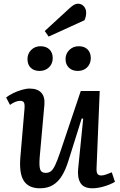

<svg xmlns="http://www.w3.org/2000/svg" viewBox="-20 -1000 646 1034"><path d="M13 -475Q28 -487 50.5 -498Q73 -509 97 -516Q121 -523 140 -523Q182 -523 202.5 -500.5Q223 -478 219 -435L194 -156Q190 -108 196 -88.5Q202 -69 226 -69Q243 -69 254.5 -78Q266 -87 277.5 -111.5Q289 -136 304 -180L415 -510H517L500 -95Q499 -74 504.5 -64.5Q510 -55 525 -55Q537 -55 552 -60.5Q567 -66 582 -72L599 -21Q588 -14 572.5 -7.5Q557 -1 540 4Q523 9 507 11.5Q491 14 478 14Q431 14 413.5 -14.5Q396 -43 401 -92L428 -361L420 -362L350 -139Q335 -89 314.5 -55Q294 -21 265 -3.5Q236 14 195 14Q134 14 108 -26.5Q82 -67 90 -157L112 -415Q114 -440 108.5 -448.5Q103 -457 88 -457Q76 -457 61.5 -451Q47 -445 34 -435ZM128 -682Q128 -711 148 -731Q168 -751 198 -751Q229 -751 246.5 -733.5Q264 -716 264 -687Q264 -657 244 -637.5Q224 -618 193 -618Q163 -618 145.5 -635Q128 -652 128 -682ZM333 -682Q333 -711 353.5 -731Q374 -751 404 -751Q435 -751 452 -733.5Q469 -716 469 -687Q469 -657 449.5 -637.5Q430 -618 399 -618Q369 -618 351 -635.5Q333 -653 333 -682ZM355 -956Q368 -968 378.5 -974Q389 -980 400 -980Q419 -980 431.5 -966Q444 -952 444 -931Q444 -922 442 -912Q440 -902 435 -891L242 -803L221 -833Z"/></svg>

Font: Literata 18pt Medium
Style: Italic
Weight: 500
Italic angle: -2°
Designer: Latin by Veronika Burian and Jose Scaglione. Greek by Irene Vlachou. Cyrillic by Vera Evstafieva
Foundry: TypeTogether
Version: Version 3.103;gftools[0.9.29]